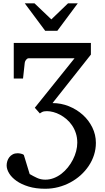

<svg xmlns="http://www.w3.org/2000/svg" viewBox="-20 -936 651 1185"><path d="M571.8 -54.2Q571.8 -15.6 560.3 20.3Q548.8 56.2 527.8 87.6Q506.8 119.1 477.8 145.3Q448.7 171.4 414.1 189.9Q379.4 208.5 340.1 218.8Q300.8 229 258.8 229Q200.7 229 156.2 215.3Q111.8 201.7 81.8 180.4Q51.8 159.2 36.4 133.8Q21 108.4 21 85Q21 71.8 25.1 58.3Q29.3 44.9 37.6 34.2Q45.9 23.4 58.8 16.6Q71.8 9.8 88.9 9.8Q96.7 9.8 108.4 12.2Q120.1 14.6 127 20L163.1 138.2Q185.5 151.4 208.7 162.1Q231.9 172.9 259.8 172.9Q286.6 172.9 312 163.1Q337.4 153.3 359.1 136.5Q380.9 119.6 398.9 97.2Q417 74.7 429.9 49.3Q442.9 23.9 450 -2.9Q457 -29.8 457 -55.2Q457 -86.9 448.2 -113.8Q439.5 -140.6 424.8 -162.1Q410.2 -183.6 390.9 -200.2Q371.6 -216.8 350.8 -227.8Q330.1 -238.8 309.1 -244.4Q288.1 -250 270 -250Q250.5 -250 240.5 -244.9Q230.5 -239.7 226.1 -235.8L194.8 -271L439.9 -576.2H155.8Q151.9 -576.2 147.9 -573.5Q144 -570.8 140.6 -566.7Q137.2 -562.5 135.3 -557.9Q133.3 -553.2 132.8 -548.8L122.1 -451.2H64.9V-670.9H541V-599.1L304.2 -299.8Q356.9 -299.8 405.3 -280.3Q453.6 -260.7 490.7 -227.5Q527.8 -194.3 549.8 -149.4Q571.8 -104.5 571.8 -54.2ZM334 -746.1H258.8L132.8 -915.5H192.9L296.9 -816.4L399.9 -915.5H460Z"/></svg>

Font: Charis SIL
Style: Regular
Weight: 400
Foundry: SIL International
Version: Version 4.112